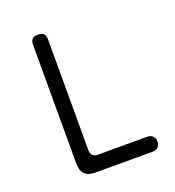

<svg xmlns="http://www.w3.org/2000/svg" viewBox="-134 -846 868 952"><g transform="rotate(-20 300.0 -370.0)"><path d="M207 0Q169 0 151 -18.5Q133 -37 133 -75V-700Q133 -721 142.5 -730.5Q152 -740 172 -740Q193 -740 202.5 -730.5Q212 -721 212 -700V-117Q212 -98 221.5 -88.5Q231 -79 249 -79H509Q527 -79 538 -68Q549 -57 549 -40Q549 -22 538 -11Q527 0 509 0Z"/></g></svg>

Font: Maple Mono Normal NL Light
Style: Regular
Weight: 300
Monospace: yes
Designer: subframe7536
Version: Version 7.000